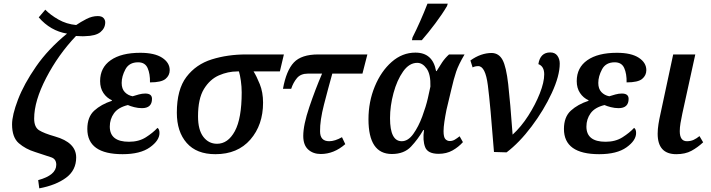

<svg xmlns="http://www.w3.org/2000/svg" viewBox="-20 -834 3890 1051"><path d="M195 197Q286 180 341.5 139Q397 98 397 28Q397 -54 281 -87Q221 -104 194 -121Q167 -138 167 -185Q167 -281 233 -408Q299 -535 396 -637Q406 -637 420 -636Q434 -635 445 -636Q504 -637 530 -658.5Q556 -680 556 -712Q556 -725 546.5 -735.5Q537 -746 515 -746Q484 -746 453 -730Q422 -714 397 -697Q344 -702 300 -727Q256 -752 228 -781L192 -739Q256 -665 347 -650Q244 -566 177.5 -470Q111 -374 78.5 -289Q46 -204 46 -153Q46 -82 83 -50Q120 -18 172 -2Q235 18 261.5 27.5Q288 37 288 68Q288 125 189 152Z M651 10Q748 10 800.5 -27.5Q853 -65 853 -106Q853 -127 842 -134Q817 -107 778.5 -82.5Q740 -58 686 -58Q581 -58 581 -141Q581 -182 604 -214Q627 -246 680 -259Q693 -253 714.5 -247.5Q736 -242 757 -242Q812 -242 812 -293Q812 -322 775 -322Q758 -322 740 -317Q722 -312 706 -307Q680 -312 663 -330Q646 -348 646 -380Q646 -416 666.5 -454.5Q687 -493 736 -493Q774 -493 788 -461.5Q802 -430 801 -383Q863 -383 886 -402Q909 -421 909 -450Q909 -491 867.5 -518Q826 -545 748 -545Q644 -545 586 -504.5Q528 -464 528 -390Q528 -352 546 -325Q564 -298 593 -285L592 -282Q534 -263 496 -228.5Q458 -194 458 -128Q458 10 651 10Z M1159 10Q1281 10 1350.5 -70Q1420 -150 1420 -272Q1420 -329 1402 -373.5Q1384 -418 1368 -443H1512L1534 -536H1327Q1226 -536 1139.5 -509Q1053 -482 1000.5 -413Q948 -344 948 -217Q948 -113 1002 -51.5Q1056 10 1159 10ZM1168 -47Q1122 -47 1093 -85Q1064 -123 1064 -197Q1064 -294 1096.5 -347Q1129 -400 1178.5 -421.5Q1228 -443 1279 -443H1288Q1294 -423 1298.5 -391.5Q1303 -360 1303 -328Q1303 -185 1265.5 -116Q1228 -47 1168 -47Z M1736 9Q1808 9 1870 -45L1852 -83Q1813 -61 1782 -61Q1732 -61 1732 -115Q1731 -174 1753.5 -261.5Q1776 -349 1799 -431H1964L1991 -536H1722Q1630 -536 1588.5 -492Q1547 -448 1529 -348H1574Q1585 -382 1605.5 -406.5Q1626 -431 1665 -431H1743Q1706 -345 1673 -247.5Q1640 -150 1640 -90Q1640 -40 1667 -15.5Q1694 9 1736 9Z M2125 9Q2192 9 2230 -31.5Q2268 -72 2297 -122H2301Q2293 -66 2307 -29Q2321 8 2381 8Q2424 8 2457 -10.5Q2490 -29 2514 -56L2496 -88Q2482 -77 2469.5 -69.5Q2457 -62 2442 -62Q2428 -62 2418 -72.5Q2408 -83 2408 -116Q2408 -137 2412.5 -167.5Q2417 -198 2424 -233L2450 -342Q2464 -403 2477 -441.5Q2490 -480 2523 -536H2438Q2416 -516 2400.5 -493Q2385 -470 2370 -445H2367Q2349 -546 2254 -546Q2182 -546 2124 -495Q2066 -444 2031.5 -360.5Q1997 -277 1997 -181Q1997 9 2125 9ZM2179 -61Q2115 -61 2115 -187Q2115 -254 2134 -324.5Q2153 -395 2186.5 -442.5Q2220 -490 2264 -490Q2293 -490 2315.5 -458.5Q2338 -427 2336 -360L2322 -296Q2312 -252 2291.5 -196.5Q2271 -141 2242.5 -101Q2214 -61 2179 -61ZM2235 -614H2289Q2324 -654 2363 -706Q2402 -758 2427 -801L2431 -814H2320Q2281 -714 2238 -629Z M2684 -2 2753 0Q2823 -53 2890 -142Q2957 -231 3000.5 -325Q3044 -419 3044 -486Q3044 -511 3031 -529Q3018 -547 2992 -547Q2937 -547 2927 -483Q2959 -471 2959 -427Q2959 -384 2935 -323Q2911 -262 2872 -201Q2833 -140 2786 -97Q2773 -276 2762 -372.5Q2751 -469 2731 -506Q2711 -543 2672 -544Q2612 -544 2555 -503L2567 -465Q2580 -472 2598 -472Q2637 -472 2650.5 -367Q2664 -262 2684 -2Z M3260 10Q3357 10 3409.5 -27.5Q3462 -65 3462 -106Q3462 -127 3451 -134Q3426 -107 3387.5 -82.5Q3349 -58 3295 -58Q3190 -58 3190 -141Q3190 -182 3213 -214Q3236 -246 3289 -259Q3302 -253 3323.5 -247.5Q3345 -242 3366 -242Q3421 -242 3421 -293Q3421 -322 3384 -322Q3367 -322 3349 -317Q3331 -312 3315 -307Q3289 -312 3272 -330Q3255 -348 3255 -380Q3255 -416 3275.5 -454.5Q3296 -493 3345 -493Q3383 -493 3397 -461.5Q3411 -430 3410 -383Q3472 -383 3495 -402Q3518 -421 3518 -450Q3518 -491 3476.5 -518Q3435 -545 3357 -545Q3253 -545 3195 -504.5Q3137 -464 3137 -390Q3137 -352 3155 -325Q3173 -298 3202 -285L3201 -282Q3143 -263 3105 -228.5Q3067 -194 3067 -128Q3067 10 3260 10Z M3682 10Q3731 10 3765 -8.5Q3799 -27 3829 -55L3809 -89Q3793 -76 3777 -68.5Q3761 -61 3740 -61Q3701 -61 3701 -116Q3701 -136 3705 -160Q3709 -184 3715 -212L3786 -536H3665L3595 -209Q3589 -183 3584.5 -155Q3580 -127 3580 -102Q3580 10 3682 10Z"/></svg>

Font: Noto Serif SemiCondensed Semi
Style: Italic
Weight: 600
Width: 4
Italic angle: -12°
Designer: Monotype Design Team
Foundry: Monotype Imaging Inc.
Version: Version 1.901